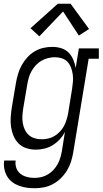

<svg xmlns="http://www.w3.org/2000/svg" viewBox="-20 -787 545 1020"><path d="M165 213Q143 213 121.5 210Q100 207 80 199.5Q60 192 44 179.5Q28 167 17.5 149Q7 131 3 109.5Q-1 88 2 66H63Q61 80 63.5 93.5Q66 107 72.5 118Q79 129 89.5 137Q100 145 112 149.5Q124 154 137.5 156Q151 158 165 158Q183 158 201 153.5Q219 149 235.5 139Q252 129 265 114.5Q278 100 287 83.5Q296 67 301 49Q306 31 309 14L325 -86Q314 -65 297 -46.5Q280 -28 259.5 -15.5Q239 -3 216 2.5Q193 8 170 8Q144 8 119.5 0Q95 -8 78 -25.5Q61 -43 51.5 -66Q42 -89 38.5 -114Q35 -139 37 -165.5Q39 -192 43 -218L65 -348Q69 -371 76 -394.5Q83 -418 95 -440Q107 -462 124.5 -481.5Q142 -501 164 -514Q186 -527 210 -532.5Q234 -538 258 -538Q282 -538 305 -531Q328 -524 344 -508Q360 -492 369 -470.5Q378 -449 382 -426L399 -530H505V-475H451L369 23Q365 47 357.5 71Q350 95 336.5 117.5Q323 140 304 159Q285 178 262 190.5Q239 203 214.5 208Q190 213 165 213ZM201 -47Q218 -47 236 -51Q254 -55 269.5 -64.5Q285 -74 298 -87.5Q311 -101 319.5 -117Q328 -133 333.5 -150.5Q339 -168 342 -185L363 -315Q366 -334 367.5 -353.5Q369 -373 366.5 -391.5Q364 -410 357.5 -427.5Q351 -445 339 -458Q327 -471 309 -477Q291 -483 272 -483Q254 -483 235.5 -478.5Q217 -474 200.5 -464.5Q184 -455 170.5 -440.5Q157 -426 147.5 -409Q138 -392 133 -374.5Q128 -357 125 -339L103 -209Q100 -189 99 -170Q98 -151 101 -133Q104 -115 112 -98Q120 -81 133 -69.5Q146 -58 164 -52.5Q182 -47 201 -47ZM189 -594 142 -637 287 -767H355L453 -633L399 -598L315 -726Z"/></svg>

Font: Iosevka Slab Light Oblique
Style: Regular
Weight: 300
Italic angle: -9°
Monospace: yes
Designer: Belleve Invis
Foundry: Belleve Invis
Version: Version 11.1.1; ttfautohint (v1.8.3)